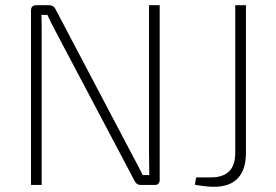

<svg xmlns="http://www.w3.org/2000/svg" viewBox="-20 -710 1060 737"><path d="M593 -690H552V-132C552 -101 553 -70 553 -38H528C513 -67 498 -97 483 -124L193 -675C188 -685 180 -690 169 -690H119C106 -690 99 -683 99 -670V0H140V-578C140 -603 140 -628 139 -653H162C173 -628 187 -602 199 -579L497 -15C502 -5 509 0 520 0H574C587 0 593 -7 593 -20ZM924 -690H883V-123C883 -60 852 -29 789 -29H733L728 -1C747 3 779 7 799 7C882 8 924 -37 924 -123Z"/></svg>

Font: Exo 2 Extra Light
Style: Regular
Weight: 250
Designer: Natanael Gama
Version: Version 1.001;PS 001.001;hotconv 1.0.88;makeotf.lib2.5.64775